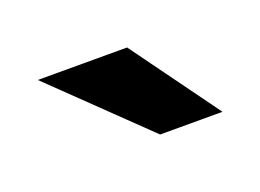

<svg xmlns="http://www.w3.org/2000/svg" viewBox="-40 -773 400 295"><g transform="rotate(-20 159.5 -625.5)"><path d="M35 -697H181L285 -554H183Z"/></g></svg>

Font: Hanken Grotesk ExtraBold
Style: Regular
Weight: 800
Designer: Alfredo Marco Pradil
Foundry: Hanken Design Co.
Version: Version 3.014